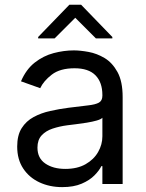

<svg xmlns="http://www.w3.org/2000/svg" viewBox="-20 -761 604 794"><path d="M237.2 12.8Q185.4 12.8 143.1 -6.9Q100.9 -26.6 76 -64.1Q51.1 -101.6 51.1 -154.8Q51.1 -201.7 69.6 -231Q88.1 -260.3 119 -277Q149.9 -293.7 187.3 -302Q224.8 -310.4 262.8 -315.3Q312.5 -321.7 343.6 -325.1Q374.6 -328.5 389 -336.6Q403.4 -344.8 403.4 -365.1V-367.9Q403.4 -420.5 374.8 -449.6Q346.2 -478.7 288.4 -478.7Q228.3 -478.7 194.2 -452.4Q160.2 -426.1 146.3 -396.3L66.8 -424.7Q88.1 -474.4 123.8 -502.3Q159.4 -530.2 201.9 -541.4Q244.3 -552.6 285.5 -552.6Q311.8 -552.6 346.1 -546.3Q380.3 -540.1 412.5 -521Q444.6 -501.8 465.9 -463.1Q487.2 -424.4 487.2 -359.4V0H403.4V-73.9H399.1Q390.6 -56.1 370.7 -35.9Q350.9 -15.6 317.8 -1.4Q284.8 12.8 237.2 12.8ZM250 -62.5Q299.7 -62.5 334 -82Q368.3 -101.6 385.8 -132.5Q403.4 -163.4 403.4 -197.4V-274.1Q398.1 -267.8 380.1 -262.6Q362.2 -257.5 339 -253.7Q315.7 -250 293.9 -247.3Q272 -244.7 258.5 -242.9Q225.9 -238.6 197.6 -229.2Q169.4 -219.8 152.2 -201.2Q134.9 -182.5 134.9 -150.6Q134.9 -106.9 167.4 -84.7Q199.9 -62.5 250 -62.5ZM206 -602.3 291.2 -687.5 376.4 -602.3H444.6V-608L315.3 -741.5H267L137.8 -608V-602.3Z"/></svg>

Font: Inter UI
Style: Regular
Weight: 400
Designer: Rasmus Andersson
Foundry: rsms
Version: 3.2;8d6f07862